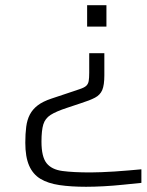

<svg xmlns="http://www.w3.org/2000/svg" viewBox="-20 -530 562 736"><path d="M310 186Q252 186 208 179.5Q164 173 135 155.5Q106 138 91.5 104.5Q77 71 77 17Q77 -17 80.5 -44Q84 -71 94.5 -91Q105 -111 124.5 -126Q144 -141 177 -152L234 -171Q266 -182 284.5 -188Q303 -194 310.5 -201Q318 -208 320 -219.5Q322 -231 322 -251V-326H380V-241Q380 -204 372 -185Q364 -166 344 -155.5Q324 -145 289 -134L238 -117Q195 -103 174 -89.5Q153 -76 146 -53Q139 -30 139 13Q139 71 158.5 95.5Q178 120 219.5 125.5Q261 131 327 131Q345 131 368.5 130Q392 129 418 127.5Q444 126 471 123.5Q498 121 522 119V171Q491 174 453 178Q415 182 377.5 184Q340 186 310 186ZM314 -428V-510H388V-428Z"/></svg>

Font: Saira Expanded Light
Style: Regular
Weight: 300
Width: 7
Designer: Hector Gatti with collaboration of the Omnibus-Type team
Foundry: Omnibus-Type
Version: Version 1.101